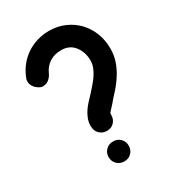

<svg xmlns="http://www.w3.org/2000/svg" viewBox="-181 -840 860 951"><g transform="rotate(-30 249.5 -364.5)"><path d="M306 -49Q306 -24 290 -7.5Q274 9 249 9Q224 9 207.5 -7.5Q191 -24 191 -49Q191 -72 207.5 -88.5Q224 -105 249 -105Q274 -105 290 -88.5Q306 -72 306 -49ZM307 -222Q307 -199 291.5 -182Q276 -165 250 -165Q227 -165 210.5 -179.5Q194 -194 192 -216L191 -227Q191 -248 199 -268.5Q207 -289 219 -306Q229 -320 241 -333.5Q253 -347 267 -361L298 -396Q314 -414 326 -432Q338 -450 345.5 -469Q353 -488 353 -508Q353 -556 326.5 -590.5Q300 -625 252 -625Q212 -625 184 -606.5Q156 -588 141 -553Q133 -537 119 -526Q105 -515 88 -515H78Q56 -523 43 -539Q30 -555 30 -573Q30 -582 31 -585Q44 -622 66 -650.5Q88 -679 116.5 -698.5Q145 -718 178.5 -728Q212 -738 248 -738Q295 -738 335.5 -720.5Q376 -703 405.5 -672.5Q435 -642 451.5 -600.5Q468 -559 468 -510Q468 -473 457.5 -441.5Q447 -410 430 -381.5Q413 -353 391 -327L346 -277H347L327 -255Q317 -245 308 -234Q308 -232 307.5 -230Q307 -228 307 -226Z"/></g></svg>

Font: VDS
Style: Bold
Weight: 700
Designer: artmaker
Foundry: artmaker
Version: Version 1.000 2009 initial release